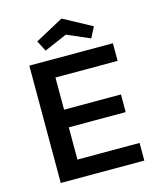

<svg xmlns="http://www.w3.org/2000/svg" viewBox="-111 -816 730 893"><g transform="rotate(-15 253.5 -369.0)"><path d="M271 -660.2 161.1 -612.8 134.8 -664.1 271 -737.8 407.2 -664.1 380.9 -612.8ZM472.2 -480H172.9V-325.2H446.8V-240.2H172.9V-85H472.2V0H69.8V-564.9H472.2Z"/></g></svg>

Font: Neutral Grotesk
Style: Regular
Weight: 400
Designer: Nawras Khrais
Foundry: Nawras Khrais
Version: Version 1.000;PS 001.000;hotconv 1.0.88;makeotf.lib2.5.64775